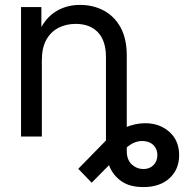

<svg xmlns="http://www.w3.org/2000/svg" viewBox="-20 -551 753 775"><path d="M559.1 204.1Q503.9 204.1 470.7 180.9Q437.5 157.7 422.6 122.3Q407.7 86.9 407.7 50.3V-119.1H491.7V58.6Q491.7 94.2 512 112.8Q532.2 131.3 559.1 131.3Q584 131.3 599.6 115.5Q615.2 99.6 615.2 75.2Q615.2 53.2 602.5 38.1Q589.8 22.9 567.9 19.5Q550.8 16.6 535.6 20.3Q520.5 23.9 507.8 32Q495.1 40 483.9 51.3L350.1 186.5L295.9 130.4L407.7 16.1Q441.9 -18.1 484.1 -35.9Q526.4 -53.7 565.4 -53.7Q624.5 -53.7 663.8 -18.6Q703.1 16.6 703.1 75.2Q703.1 132.8 664.1 168.5Q625 204.1 559.1 204.1ZM148.9 -307.6V0H64.9V-522.5H147V-395.5H126Q151.4 -466.8 196.8 -499Q242.2 -531.2 303.2 -531.2Q356 -531.2 398.7 -508.5Q441.4 -485.8 466.6 -440.4Q491.7 -395 491.7 -326.2V0H407.7V-319.8Q407.7 -386.2 375.5 -420.4Q343.3 -454.6 285.2 -454.6Q247.6 -454.6 216.6 -439Q185.5 -423.3 167.2 -390.9Q148.9 -358.4 148.9 -307.6Z"/></svg>

Font: Inter 28pt
Style: Regular
Weight: 400
Designer: Rasmus Andersson
Foundry: rsms
Version: Version 4.001;git-66647c0bb